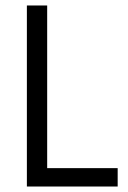

<svg xmlns="http://www.w3.org/2000/svg" viewBox="-20 -680 465 700"><path d="M78 0V-660H152V0ZM110 0V-67H409V0Z"/></svg>

Font: Bricolage Grotesque SemiCondensed Light
Style: Regular
Weight: 300
Width: 4
Designer: Mathieu Triay
Foundry: Atelier Triay
Version: Version 1.000;gftools[0.9.30]